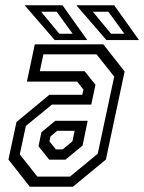

<svg xmlns="http://www.w3.org/2000/svg" viewBox="-20 -708 547 728"><path d="M93 0 12 -103 42.5 -245.5 167 -348.5H292L296.5 -368L272.5 -398.5H82L112 -540H371.5L452.5 -437L381.5 -103L256.5 0ZM121.5 -38.5H245.5L350.5 -125L413 -417.5L346 -502H144.5L131 -438H301L342 -386.5L326 -311.5H177L78 -230.5L55 -122.5ZM166.5 -102.5 126 -153.5 137 -206.5 189.5 -250H312.5L293 -156L228 -102.5ZM192 -141.5H217.5L254.5 -172L263 -212H197L171.5 -191L167.5 -172ZM507 -556H383.5L269.5 -688H413ZM451.5 -580 391 -663.5H332L401 -580ZM311 -556H187.5L73.5 -688H217ZM255.5 -580 195 -663.5H136L205 -580Z"/></svg>

Font: Tourney Condensed Regular
Style: Italic
Weight: 400
Width: 3
Italic angle: -12°
Designer: Tyler Finck
Foundry: Etcetera Type Co
Version: Version 1.010; ttfautohint (v1.8.3)